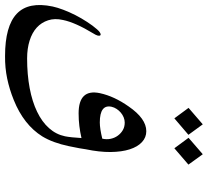

<svg xmlns="http://www.w3.org/2000/svg" viewBox="-141 -523 814 752"><g transform="rotate(90 266.0 -147.0)"><path d="M474.6 -75.7Q473.6 -68.4 470.7 -51.3Q467.8 -34.2 462.4 -9.3Q449.2 53.2 424.3 94.2Q378.9 167 281.7 206.1Q239.7 223.1 197.5 231.9Q155.3 240.7 109.4 240.2Q-7.8 240.2 -56.2 194.3Q-104.5 148.4 -84.5 53.7Q-80.6 35.6 -71.8 12.2Q-63 -11.2 -50.8 -35.2Q-38.6 -59.1 -23.9 -81.5Q-9.3 -104 4.9 -120.1Q17.1 -133.8 24.9 -134.3Q31.7 -134.3 29.3 -122.6Q27.3 -115.2 21 -105.5Q-22 -34.7 -31.7 13.2Q-39.1 45.4 -30.5 71.5Q-22 97.7 -2 116Q18.1 134.3 49.1 144Q80.1 153.8 118.7 153.8Q182.1 153.8 235.1 143.8Q288.1 133.8 327.6 114.7Q367.2 95.7 391.8 68.1Q416.5 40.5 423.8 5.4Q428.2 -16.6 430.7 -59.1Q407.2 -53.7 383.3 -50.8Q359.4 -47.9 334 -47.9Q237.3 -47.9 254.9 -131.3Q267.1 -187.5 307.1 -244.1Q354.5 -313 403.8 -313Q428.2 -313 446.5 -296.1Q464.8 -279.3 474.9 -248Q484.9 -216.8 485.4 -173.1Q485.8 -129.4 474.6 -75.7ZM433.1 -140.6Q437 -157.7 433.6 -173.6Q430.2 -189.5 421.1 -201.7Q412.1 -213.9 399.4 -221.2Q386.7 -228.5 370.1 -228.5Q359.9 -228.5 349.6 -224.4Q339.4 -220.2 331.1 -213.1Q322.8 -206.1 316.7 -196.8Q310.5 -187.5 308.1 -176.8Q298.3 -130.9 369.6 -130.9Q393.1 -130.9 433.1 -140.6ZM534.7 -478 470.7 -422.9 429.7 -478.5 494.1 -534.2ZM418 -478 353.5 -422.9 312.5 -478.5 377 -534.2Z"/></g></svg>

Font: XB Kayhan
Style: Italic
Weight: 400
Italic angle: -12°
Designer: Behnam
Foundry: Irmug
Version: Version 7.300 2009